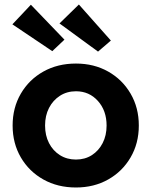

<svg xmlns="http://www.w3.org/2000/svg" viewBox="-20 -822 673 852"><path d="M317 10Q236 10 172.5 -25.5Q109 -61 72.5 -123.5Q36 -186 36 -265Q36 -344 72.5 -406.5Q109 -469 172.5 -504.5Q236 -540 317 -540Q397 -540 460 -504.5Q523 -469 559.5 -406.5Q596 -344 596 -265Q596 -186 559.5 -123.5Q523 -61 460 -25.5Q397 10 317 10ZM317 -114Q357 -114 387.5 -133.5Q418 -153 435.5 -187Q453 -221 453 -265Q453 -331 414.5 -374Q376 -417 317 -417Q277 -417 246 -397Q215 -377 197.5 -343Q180 -309 180 -265Q180 -221 197.5 -187Q215 -153 246 -133.5Q277 -114 317 -114ZM415 -593 244 -718 330 -802 472 -642ZM212 -595 35 -714 117 -801 266 -646Z"/></svg>

Font: Lexend Deca SemiBold
Style: Regular
Weight: 600
Designer: Bonnie Shaver-Troup, Thomas Jockin
Foundry: Lexend
Version: Version 1.008; ttfautohint (v1.8.4.7-5d5b)